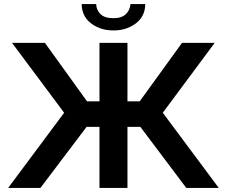

<svg xmlns="http://www.w3.org/2000/svg" viewBox="-20 -920 1111 940"><path d="M20 0 294 -368 39 -710H200L406 -424H467V-710H604V-424H664L871 -710H1031L777 -368L1051 0H892L667 -299H604V0H467V-299H404L178 0ZM535 -771Q499 -771 470.5 -781.5Q442 -792 421.5 -809Q401 -826 390.5 -849Q380 -872 380 -900H451Q451 -873 471 -852Q491 -831 535 -831Q556 -831 571 -836Q586 -841 596 -850.5Q606 -860 611.5 -872Q617 -884 619 -900H691Q691 -872 680.5 -849Q670 -826 649.5 -809Q629 -792 600.5 -781.5Q572 -771 535 -771Z"/></svg>

Font: Rising Sun
Style: Bold
Weight: 700
Designer: Matt McInerney, Pablo Impallari, Rodrigo Fuenzalida (Raleway font), Stephen Hutchings (Greek), Cristiano Sobral (main ch
Foundry: The Rising Sun Project Authors
Version: Version 4.327; ttfautohint (v1.8.4.7-5d5b-dirty)